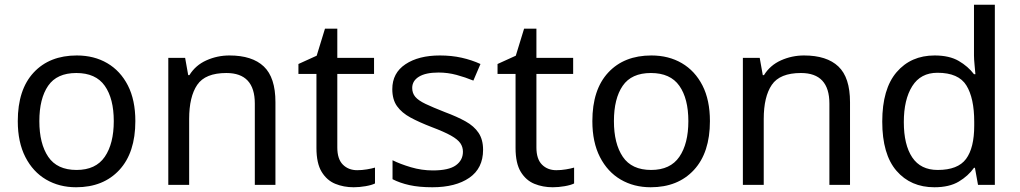

<svg xmlns="http://www.w3.org/2000/svg" viewBox="-20 -780 4302 810"><path d="M551 -269Q551 -136 483.5 -63Q416 10 301 10Q230 10 174.5 -22.5Q119 -55 87 -117.5Q55 -180 55 -269Q55 -402 122 -474Q189 -546 304 -546Q377 -546 432.5 -513.5Q488 -481 519.5 -419.5Q551 -358 551 -269ZM146 -269Q146 -174 183.5 -118.5Q221 -63 303 -63Q384 -63 422 -118.5Q460 -174 460 -269Q460 -364 422 -418Q384 -472 302 -472Q220 -472 183 -418Q146 -364 146 -269Z M948 -546Q1044 -546 1093 -499.5Q1142 -453 1142 -349V0H1055V-343Q1055 -472 935 -472Q846 -472 812 -422Q778 -372 778 -278V0H690V-536H761L774 -463H779Q805 -505 851 -525.5Q897 -546 948 -546Z M1487 -62Q1507 -62 1528 -65.5Q1549 -69 1562 -73V-6Q1548 1 1522 5.5Q1496 10 1472 10Q1430 10 1394.5 -4.5Q1359 -19 1337 -55Q1315 -91 1315 -156V-468H1239V-510L1316 -545L1351 -659H1403V-536H1558V-468H1403V-158Q1403 -109 1426.5 -85.5Q1450 -62 1487 -62Z M2018 -148Q2018 -70 1960 -30Q1902 10 1804 10Q1748 10 1707.5 1Q1667 -8 1636 -24V-104Q1668 -88 1713.5 -74.5Q1759 -61 1806 -61Q1873 -61 1903 -82.5Q1933 -104 1933 -140Q1933 -160 1922 -176Q1911 -192 1882.5 -208Q1854 -224 1801 -244Q1749 -264 1712 -284Q1675 -304 1655 -332Q1635 -360 1635 -404Q1635 -472 1690.5 -509Q1746 -546 1836 -546Q1885 -546 1927.5 -536.5Q1970 -527 2007 -510L1977 -440Q1943 -454 1906 -464Q1869 -474 1830 -474Q1776 -474 1747.5 -456.5Q1719 -439 1719 -409Q1719 -387 1732 -371.5Q1745 -356 1775.5 -341.5Q1806 -327 1857 -307Q1908 -288 1944 -268Q1980 -248 1999 -219.5Q2018 -191 2018 -148Z M2327 -62Q2347 -62 2368 -65.5Q2389 -69 2402 -73V-6Q2388 1 2362 5.5Q2336 10 2312 10Q2270 10 2234.5 -4.5Q2199 -19 2177 -55Q2155 -91 2155 -156V-468H2079V-510L2156 -545L2191 -659H2243V-536H2398V-468H2243V-158Q2243 -109 2266.5 -85.5Q2290 -62 2327 -62Z M2975 -269Q2975 -136 2907.5 -63Q2840 10 2725 10Q2654 10 2598.5 -22.5Q2543 -55 2511 -117.5Q2479 -180 2479 -269Q2479 -402 2546 -474Q2613 -546 2728 -546Q2801 -546 2856.5 -513.5Q2912 -481 2943.5 -419.5Q2975 -358 2975 -269ZM2570 -269Q2570 -174 2607.5 -118.5Q2645 -63 2727 -63Q2808 -63 2846 -118.5Q2884 -174 2884 -269Q2884 -364 2846 -418Q2808 -472 2726 -472Q2644 -472 2607 -418Q2570 -364 2570 -269Z M3372 -546Q3468 -546 3517 -499.5Q3566 -453 3566 -349V0H3479V-343Q3479 -472 3359 -472Q3270 -472 3236 -422Q3202 -372 3202 -278V0H3114V-536H3185L3198 -463H3203Q3229 -505 3275 -525.5Q3321 -546 3372 -546Z M3922 10Q3822 10 3762 -59.5Q3702 -129 3702 -267Q3702 -405 3762.5 -475.5Q3823 -546 3923 -546Q3985 -546 4024.5 -523Q4064 -500 4089 -467H4095Q4094 -480 4091.5 -505.5Q4089 -531 4089 -546V-760H4177V0H4106L4093 -72H4089Q4065 -38 4025 -14Q3985 10 3922 10ZM3936 -63Q4021 -63 4055.5 -109.5Q4090 -156 4090 -250V-266Q4090 -366 4057 -419.5Q4024 -473 3935 -473Q3864 -473 3828.5 -416.5Q3793 -360 3793 -265Q3793 -169 3828.5 -116Q3864 -63 3936 -63Z"/></svg>

Font: Noto Sans Osmanya
Style: Regular
Weight: 400
Designer: Monotype Design Team
Foundry: Monotype Imaging Inc.
Version: Version 2.001; ttfautohint (v1.8.4.7-5d5b)